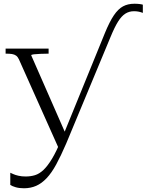

<svg xmlns="http://www.w3.org/2000/svg" viewBox="-20 -776 784 1027"><path d="M337 -47 324 -18 296 22 81 -459Q75 -472 66 -478.5Q57 -485 44 -487Q31 -489 13 -489H10V-516H240V-489H238Q218 -489 196.5 -488Q175 -487 161 -485.5Q147 -484 147 -480ZM541 -599Q566 -660 589 -694Q612 -728 638 -742Q664 -756 699 -756Q714 -756 726 -754.5Q738 -753 744 -751V-707Q734 -711 722.5 -713.5Q711 -716 697 -716Q671 -716 650.5 -703Q630 -690 611.5 -660.5Q593 -631 572 -580L334 -8Q306 57 281 103Q256 149 229.5 177Q203 205 173.5 218Q144 231 108 231Q83 231 64 225.5Q45 220 35 213V148Q40 150 50.5 155Q61 160 78.5 164Q96 168 117 168Q144 168 167 161Q190 154 212 133.5Q234 113 258 73.5Q282 34 308 -30L320 -57Z"/></svg>

Font: Roboto Serif 120pt Expanded Light
Style: Regular
Weight: 300
Width: 7
Designer: Greg Gazdowicz
Foundry: Commercial Type
Version: Version 1.008